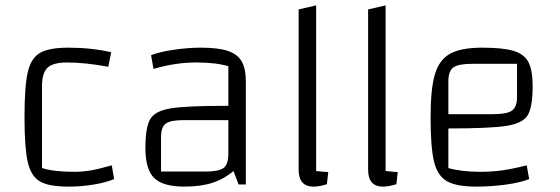

<svg xmlns="http://www.w3.org/2000/svg" viewBox="-20 -685 2079 713"><path d="M71 -250Q71 -364 83 -416.5Q95 -469 128.5 -488.5Q162 -508 234 -508Q319 -508 393 -491L382 -437Q296 -453 229 -453Q177 -453 156.5 -433.5Q136 -414 136 -365V-61Q179 -47 256 -47Q286 -47 316 -52Q346 -57 395 -71L404 -20Q373 -7 327.5 0.5Q282 8 234 8Q161 8 128 -11.5Q95 -31 83 -83.5Q71 -136 71 -250Z M893 -381V0H866L847 -50Q812 -20 768.5 -6Q725 8 665 8Q585 8 552.5 -24Q520 -56 520 -135Q520 -213 538 -243Q556 -273 613.5 -282.5Q671 -292 818 -292H828V-439Q782 -453 709 -453Q631 -453 550 -429L541 -480Q571 -492 624 -500Q677 -508 725 -508Q790 -508 826 -496Q862 -484 877.5 -457Q893 -430 893 -381ZM828 -113V-239H663Q613 -239 595.5 -226Q578 -213 578 -175V-48H744Q793 -48 810.5 -61.5Q828 -75 828 -113Z M1199 -46 1194 -1Q1166 8 1144 8Q1089 8 1089 -55V-650L1154 -665V-50Q1180 -47 1199 -46Z M1457 -46 1452 -1Q1424 8 1402 8Q1347 8 1347 -55V-650L1412 -665V-50Q1438 -47 1457 -46Z M1936 -71 1945 -20Q1913 -7 1859 0.5Q1805 8 1748 8Q1674 8 1639 -12.5Q1604 -33 1591.5 -86Q1579 -139 1579 -250Q1579 -355 1595 -409Q1611 -463 1651.5 -485.5Q1692 -508 1771 -508Q1848 -508 1887.5 -496Q1927 -484 1942.5 -454Q1958 -424 1958 -365Q1958 -287 1939.5 -257Q1921 -227 1860.5 -217.5Q1800 -208 1645 -208V-61Q1693 -47 1765 -47Q1805 -47 1842.5 -52Q1880 -57 1936 -71ZM1645 -383V-261H1811Q1863 -261 1881.5 -274.5Q1900 -288 1900 -325V-448H1733Q1682 -448 1663.5 -434.5Q1645 -421 1645 -383Z"/></svg>

Font: Changa ExtraLight
Style: Regular
Weight: 275
Designer: Eduardo Rodriguez Tunni
Foundry: Eduardo Rodriguez Tunni
Version: Version 2.002; ttfautohint (v1.5) -l 8 -r 50 -G 200 -x 14 -H